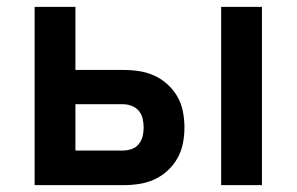

<svg xmlns="http://www.w3.org/2000/svg" viewBox="-20 -540 865 560"><path d="M625 0V-520H744V0ZM81 0V-520H200V-336H339Q363 -336 386 -332.5Q409 -329 430 -319.5Q451 -310 468.5 -294Q486 -278 497.5 -258Q509 -238 513.5 -214.5Q518 -191 518 -168Q518 -145 513.5 -122Q509 -99 497.5 -78.5Q486 -58 468.5 -42Q451 -26 430 -16.5Q409 -7 386 -3.5Q363 0 339 0ZM200 -101H339Q352 -101 364.5 -105.5Q377 -110 385 -120Q393 -130 396 -142.5Q399 -155 399 -168Q399 -181 396 -194Q393 -207 385 -216.5Q377 -226 364.5 -231Q352 -236 339 -236H200Z"/></svg>

Font: Iosevka Aile
Style: Bold
Weight: 700
Designer: Belleve Invis
Foundry: Belleve Invis
Version: Version 28.0.1; ttfautohint (v1.8.4)